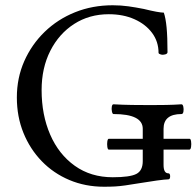

<svg xmlns="http://www.w3.org/2000/svg" viewBox="-20 -696 746 729"><path d="M375 13Q304 13 243.5 -12.5Q183 -38 138.5 -84Q94 -130 69 -191.5Q44 -253 44 -326Q44 -400 72 -463.5Q100 -527 149.5 -575Q199 -623 265 -649.5Q331 -676 408 -676Q439 -676 467.5 -672Q496 -668 526 -662Q583 -648 602 -648Q609 -628 612.5 -592Q616 -556 616 -498Q616 -492 607.5 -489.5Q599 -487 591 -489Q583 -491 582 -495Q582 -538 557.5 -571Q533 -604 490.5 -623Q448 -642 393 -642Q319 -642 261.5 -605Q204 -568 171 -503Q138 -438 138 -354Q138 -260 170.5 -185Q203 -110 264 -66.5Q325 -23 408 -23Q473 -23 497.5 -35.5Q522 -48 522 -84V-128H393Q389 -128 387.5 -138.5Q386 -149 387.5 -159Q389 -169 393 -169H522V-207Q522 -263 411 -263Q407 -263 405 -272.5Q403 -282 404.5 -291Q406 -300 411 -300Q446 -298 481.5 -297.5Q517 -297 552 -297Q581 -297 610.5 -297.5Q640 -298 669 -300Q674 -300 676 -291Q678 -282 676.5 -272.5Q675 -263 669 -263Q601 -263 601 -207V-169H700Q704 -169 705.5 -159Q707 -149 705.5 -138.5Q704 -128 699 -128H601V-70Q601 -38 619 -38Q626 -38 626 -26.5Q626 -15 619 -15Q608 -15 575 -10.5Q542 -6 513 -1Q477 5 455.5 8Q434 11 416.5 12Q399 13 375 13Z"/></svg>

Font: Junicode
Style: Regular
Weight: 400
Designer: Peter S. Baker
Version: Version 2.100; ttfautohint (v1.8.4)